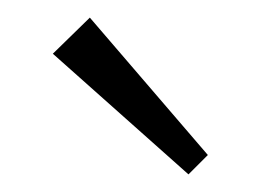

<svg xmlns="http://www.w3.org/2000/svg" viewBox="-20 -731 296 218"><path d="M194 -533 40 -670 82 -711 216 -555Z"/></svg>

Font: Outfit Extra Light
Style: Regular
Weight: 200
Designer: Rodrigo Fuenzalida
Foundry: fragTYPE
Version: Version 1.000